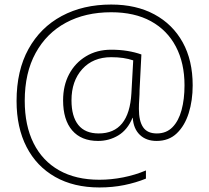

<svg xmlns="http://www.w3.org/2000/svg" viewBox="-20 -728 922 846"><path d="M829 -352Q829 -285 811.5 -229.5Q794 -174 759 -140.5Q724 -107 670 -107Q624 -107 596 -134Q568 -161 565 -209H564Q542 -156 501.5 -131.5Q461 -107 412 -107Q338 -107 298 -153.5Q258 -200 258 -286Q258 -351 284.5 -401Q311 -451 359 -480Q407 -509 470 -509Q508 -509 541.5 -503.5Q575 -498 603 -488L595 -331Q595 -313 593.5 -291Q592 -269 592 -248Q592 -195 610.5 -167.5Q629 -140 671 -140Q713 -140 740 -167.5Q767 -195 780 -243Q793 -291 793 -352Q793 -450 755 -522.5Q717 -595 645 -634.5Q573 -674 470 -674Q356 -674 270.5 -628Q185 -582 137 -494.5Q89 -407 89 -284Q89 -175 128 -97Q167 -19 240.5 22.5Q314 64 418 64Q470 64 523 53.5Q576 43 623 23V59Q579 77 527.5 87.5Q476 98 418 98Q305 98 223 51.5Q141 5 97 -80.5Q53 -166 53 -283Q53 -417 105.5 -512Q158 -607 252 -657.5Q346 -708 470 -708Q580 -708 660.5 -664.5Q741 -621 785 -541.5Q829 -462 829 -352ZM295 -286Q295 -215 325 -177.5Q355 -140 415 -140Q549 -140 559 -317L567 -462Q546 -469 522.5 -472.5Q499 -476 470 -476Q390 -476 342.5 -423.5Q295 -371 295 -286Z"/></svg>

Font: Noto Sans ExtraLight
Style: Regular
Weight: 200
Designer: Monotype Design Team
Foundry: Monotype Imaging Inc.
Version: Version 2.007